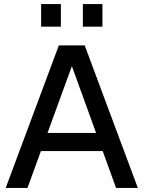

<svg xmlns="http://www.w3.org/2000/svg" viewBox="-20 -923 706 943"><path d="M8 0 269 -700H396L657 0H550L325 -620H341L115 0ZM119 -181 154 -270H513L548 -181ZM387 -792V-903H483V-792ZM182 -792V-903H279V-792Z"/></svg>

Font: SUSE Medium
Style: Regular
Weight: 500
Designer: Rene Bieder
Foundry: SUSE
Version: Version 1.000